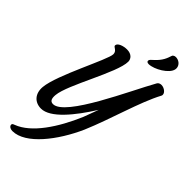

<svg xmlns="http://www.w3.org/2000/svg" viewBox="-369 -1065 1428 1428"><g transform="rotate(45 345.0 -351.0)"><path d="M17.6 -118.7C10.7 -43.9 54.2 4.9 121.6 4.9C219.2 4.9 335.9 -139.2 432.1 -292.5C418.5 -253.9 403.3 -213.9 388.2 -174.3C309.1 11.2 197.8 180.2 68.8 228.5C55.7 233.4 46.9 236.8 49.8 250C53.2 265.6 72.3 273.4 89.4 273.4C228 273.4 376.5 77.6 461.4 -113.8C544.4 -308.1 608.9 -551.3 687 -696.3C701.7 -723.1 663.6 -753.9 631.8 -753.9C618.2 -753.9 604.5 -749 597.7 -736.3C500.5 -564.5 287.6 -82 161.6 -82C132.3 -82 123.5 -104 127 -143.1C137.2 -262.2 334.5 -585.4 334.5 -701.2C334.5 -730 312.5 -759.3 263.7 -759.3C225.1 -759.3 178.7 -743.2 178.7 -716.8C178.7 -701.2 216.8 -699.2 216.8 -662.1C216.8 -603.5 30.3 -257.3 17.6 -118.7ZM455.6 -795.4C511.7 -796.9 611.8 -854 622.1 -908.7C628.4 -941.4 603.5 -971.2 568.8 -975.6C556.6 -977.5 537.1 -974.6 532.2 -959.5C521 -924.3 507.8 -888.2 460.4 -845.2C444.8 -831.1 434.6 -822.8 433.1 -813.5C431.6 -804.7 436 -794.9 455.6 -795.4Z"/></g></svg>

Font: Courgette
Style: Regular
Weight: 400
Designer: Karolina Lach
Foundry: Karolina Lach
Version: Version 1.002